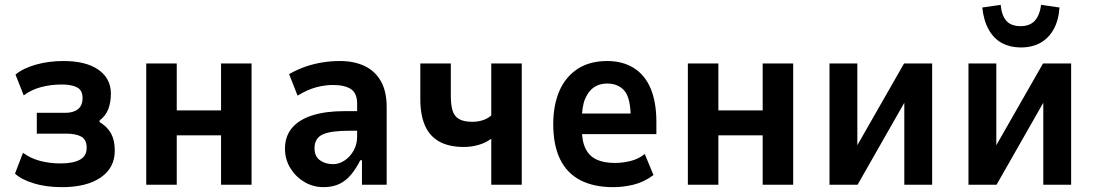

<svg xmlns="http://www.w3.org/2000/svg" viewBox="-20 -763 4519 793"><path d="M236 10Q170 10 118.5 -6Q67 -22 42 -46L75 -132Q106 -109 145.5 -98.5Q185 -88 230 -88Q281 -88 309.5 -103Q338 -118 338 -153Q338 -186 316 -198.5Q294 -211 254 -211H132V-297H250Q283 -297 302 -312Q321 -327 321 -358Q321 -390 298.5 -402Q276 -414 235 -414Q191 -414 150.5 -403.5Q110 -393 78 -369L44 -455Q75 -481 128 -496Q181 -511 242 -511Q335 -511 386.5 -475Q438 -439 438 -376Q438 -341 427.5 -313Q417 -285 391 -265V-259Q414 -245 428 -227.5Q442 -210 448 -188.5Q454 -167 454 -140Q454 -70 396 -30Q338 10 236 10Z M584 0V-501H710V-307H893V-501H1019V0H893V-204H710V0Z M1316 10Q1273 10 1237 -11.5Q1201 -33 1179 -69Q1157 -105 1157 -149Q1157 -200 1186 -234.5Q1215 -269 1270 -286.5Q1325 -304 1403 -304H1471V-223H1423Q1386 -223 1359 -219.5Q1332 -216 1314.5 -208.5Q1297 -201 1288 -186.5Q1279 -172 1279 -151Q1279 -117 1301.5 -101Q1324 -85 1356 -85Q1380 -85 1403 -100Q1426 -115 1440.5 -141Q1455 -167 1455 -199V-335Q1455 -378 1429.5 -395Q1404 -412 1354 -412Q1322 -412 1286 -402.5Q1250 -393 1209 -368L1174 -457Q1208 -476 1241 -487.5Q1274 -499 1310 -505Q1346 -511 1384 -511Q1442 -511 1485.5 -490.5Q1529 -470 1553 -428Q1577 -386 1577 -320V0H1475V-101H1468Q1452 -69 1431.5 -43.5Q1411 -18 1383 -4Q1355 10 1316 10Z M2009 0V-190Q1986 -173 1956.5 -164.5Q1927 -156 1896 -156Q1834 -156 1794 -178.5Q1754 -201 1735 -245Q1716 -289 1716 -354V-501H1842V-366Q1842 -331 1849 -307Q1856 -283 1875.5 -271.5Q1895 -260 1931 -260Q1954 -260 1974 -266.5Q1994 -273 2009 -286V-501H2135V0Z M2513 10Q2432 10 2376.5 -19Q2321 -48 2293 -106Q2265 -164 2265 -250Q2265 -328 2290 -386.5Q2315 -445 2365 -478Q2415 -511 2488 -511Q2552 -511 2598 -482Q2644 -453 2667.5 -397Q2691 -341 2691 -259V-209H2365V-294H2598L2585 -274Q2585 -357 2559.5 -387.5Q2534 -418 2487 -418Q2457 -418 2434 -403Q2411 -388 2397 -355.5Q2383 -323 2383 -267V-232Q2383 -180 2398.5 -149Q2414 -118 2444 -104Q2474 -90 2520 -90Q2551 -90 2584 -98Q2617 -106 2643 -127L2679 -40Q2640 -11 2597.5 -0.5Q2555 10 2513 10Z M2821 0V-501H2947V-307H3130V-501H3256V0H3130V-204H2947V0Z M3406 0V-501H3521V-137H3506L3714 -501H3830V0H3715V-365H3730L3522 0Z M3980 0V-501H4095V-137H4080L4288 -501H4404V0H4289V-365H4304L4096 0ZM4196 -567Q4153 -567 4119.5 -584.5Q4086 -602 4064.5 -639Q4043 -676 4037 -732L4113 -743Q4117 -699 4136.5 -677Q4156 -655 4195 -655Q4233 -655 4253.5 -677Q4274 -699 4280 -743L4356 -732Q4352 -678 4331.5 -641.5Q4311 -605 4277 -586Q4243 -567 4196 -567Z"/></svg>

Font: Nunito Sans 7pt Condensed
Style: Bold
Weight: 700
Width: 3
Designer: Vernon Adams
Foundry: Vernon Adams
Version: Version 3.101;gftools[0.9.27]